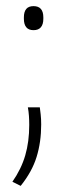

<svg xmlns="http://www.w3.org/2000/svg" viewBox="-20 -470 218 627"><path d="M71 -119.5H110Q111 -112 112.8 -96.8Q114.5 -81.5 114.5 -63.5Q114.5 -6 99.5 42.5Q84.5 91 47.5 137L20.5 123.5Q49.5 82 62.5 37.2Q75.5 -7.5 75.5 -62Q75.5 -77 74.5 -91.5Q73.5 -106 71 -119.5ZM89.5 -371.5Q73.5 -371.5 65.8 -381Q58 -390.5 58 -408.5V-413.5Q58 -431.5 65.8 -440.8Q73.5 -450 89.5 -450Q105.5 -450 113.5 -440.8Q121.5 -431.5 121.5 -413.5V-408.5Q121.5 -390.5 113.5 -381Q105.5 -371.5 89.5 -371.5Z"/></svg>

Font: Anek Kannada Medium ExtraLight
Style: Regular
Weight: 250
Version: Version 1.003